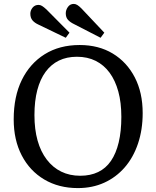

<svg xmlns="http://www.w3.org/2000/svg" viewBox="-20 -947 799 981"><path d="M378 14Q280 14 206 -30Q132 -74 91 -153Q50 -232 50 -337Q50 -454 91.5 -538.5Q133 -623 208.5 -670Q284 -717 387 -717Q484 -717 556 -673.5Q628 -630 668.5 -552Q709 -474 709 -369Q709 -284 685 -213Q661 -142 617 -91.5Q573 -41 512.5 -13.5Q452 14 378 14ZM390 -49Q442 -49 481.5 -68Q521 -87 547 -125Q573 -163 586.5 -219.5Q600 -276 600 -350Q600 -423 584.5 -479.5Q569 -536 540 -575.5Q511 -615 469 -636Q427 -657 373 -657Q321 -657 281 -637.5Q241 -618 213 -580Q185 -542 170.5 -486.5Q156 -431 156 -359Q156 -286 172 -229Q188 -172 219 -131.5Q250 -91 293 -70Q336 -49 390 -49ZM494 -754 358 -824Q339 -833 327.5 -845.5Q316 -858 316 -879Q316 -896 327 -911.5Q338 -927 357 -927Q366 -927 375 -921.5Q384 -916 396 -904L513 -780ZM316 -754 177 -821Q157 -830 146 -843Q135 -856 135 -877Q135 -894 146.5 -908Q158 -922 177 -922Q186 -922 195 -916.5Q204 -911 217 -899L335 -780Z"/></svg>

Font: Literata 18pt
Style: Regular
Weight: 400
Designer: Latin by Veronika Burian and Jose Scaglione. Greek by Irene Vlachou. Cyrillic by Vera Evstafieva.
Foundry: TypeTogether
Version: Version 3.103;gftools[0.9.29]